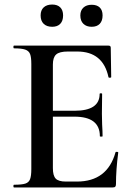

<svg xmlns="http://www.w3.org/2000/svg" viewBox="-20 -826 587 846"><path d="M42 -12Q76 -12 91.5 -17Q107 -22 112.5 -36.5Q118 -51 118 -81V-544Q118 -574 112.5 -588Q107 -602 91 -607.5Q75 -613 42 -613Q39 -613 39 -619Q39 -625 42 -625H458Q468 -625 468 -616L470 -486Q470 -484 464.5 -483.5Q459 -483 458 -486Q434 -599 320 -599H279Q242 -599 227.5 -586Q213 -573 213 -542V-85Q213 -52 225.5 -39Q238 -26 270 -26H319Q453 -26 489 -155Q489 -157 494 -157Q501 -157 501 -154Q491 -78 491 -15Q491 -7 488 -3.5Q485 0 476 0H42Q39 0 39 -6Q39 -12 42 -12ZM308 -312H168V-338H309Q419 -338 419 -412Q419 -415 424.5 -415Q430 -415 430 -412L429 -325L430 -278Q432 -246 432 -226Q432 -224 426 -224Q420 -224 420 -226Q420 -312 308 -312ZM159 -758Q159 -781 172.5 -793.5Q186 -806 210 -806Q233 -806 245.5 -793.5Q258 -781 258 -758Q258 -734 245.5 -721Q233 -708 210 -708Q186 -708 172.5 -721Q159 -734 159 -758ZM334 -758Q334 -780 347.5 -792.5Q361 -805 384 -805Q407 -805 419.5 -793Q432 -781 432 -758Q432 -734 419.5 -721Q407 -708 384 -708Q361 -708 347.5 -721Q334 -734 334 -758Z"/></svg>

Font: Cormorant Unicase SemiBold
Style: Regular
Weight: 600
Designer: Christian Thalmann (Catharsis Fonts)
Foundry: Catharsis Fonts
Version: Version 4.000